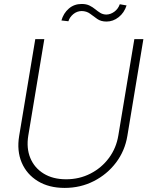

<svg xmlns="http://www.w3.org/2000/svg" viewBox="-20 -922 735 954"><path d="M647.5 -727.5H692.4L612.8 -246.6Q600.6 -172.4 556.4 -114Q512.2 -55.7 446 -22Q379.9 11.7 301.3 11.7Q223.1 11.7 168 -22Q112.8 -55.7 87.9 -114Q63 -172.4 75.2 -246.6L155.3 -727.5H200.2L120.6 -248.5Q110.4 -186 130.6 -137Q150.9 -87.9 196.8 -59.6Q242.7 -31.2 308.6 -31.2Q374.5 -31.2 429.7 -59.6Q484.9 -87.9 521.2 -137Q557.6 -186 567.9 -248.5ZM509.3 -814.9Q481.4 -814.9 463.1 -827.9Q444.8 -840.8 427.7 -853.8Q410.6 -866.7 385.7 -867.2Q362.3 -866.7 344.2 -851.8Q326.2 -836.9 319.8 -816.4L285.2 -820.3Q295.4 -856.4 322 -879.4Q348.6 -902.3 385.7 -902.3Q408.7 -902.3 424.6 -894.5Q440.4 -886.7 453.1 -876.2Q465.8 -865.7 478.5 -857.9Q491.2 -850.1 508.3 -849.6Q529.3 -850.1 548.1 -863.8Q566.9 -877.4 575.2 -900.9L608.9 -895Q597.2 -858.4 569.6 -836.7Q542 -814.9 509.3 -814.9Z"/></svg>

Font: Inter Display Extra Light
Style: Italic
Weight: 200
Italic angle: -9.39999°
Designer: Rasmus Andersson
Foundry: rsms
Version: Version 4.000;git-4fc901f